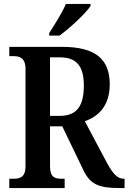

<svg xmlns="http://www.w3.org/2000/svg" viewBox="-20 -951 650 971"><path d="M229 -784V-771H281C335 -810 416 -886 438 -921V-931H313C295 -886 256 -827 229 -784ZM27 0H307V-47H292C258 -47 233 -54 233 -110V-312H295L402 -90C438 -15 485 0 586 0H610V-47H606C573 -47 550 -74 520 -129L409 -338C475 -361 535 -413 535 -525C535 -649 466 -714 295 -714H27V-667H48C78 -667 109 -659 109 -603V-110C109 -54 80 -47 48 -47H27ZM282 -365H233V-661H283C367 -661 404 -617 404 -518C404 -417 370 -365 282 -365Z"/></svg>

Font: Noto Serif Bengali Condensed
Style: Regular
Weight: 400
Width: 3
Designer: Juan Bruce, Universal Thirst, Indian Type Foundry and the Monotype Design Team.
Foundry: Monotype Imaging Inc.
Version: Version 2.003